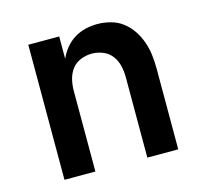

<svg xmlns="http://www.w3.org/2000/svg" viewBox="-83 -621 765 714"><g transform="rotate(-15 300.0 -264.0)"><path d="M81 0V-520H200V-434Q209 -455 224 -473.5Q239 -492 259 -504.5Q279 -517 302 -522.5Q325 -528 348 -528Q374 -528 400 -521Q426 -514 446.5 -498Q467 -482 481.5 -460Q496 -438 504.5 -413Q513 -388 516 -362Q519 -336 519 -310V0H400V-310Q400 -332 395 -353.5Q390 -375 377 -392.5Q364 -410 343 -418.5Q322 -427 300 -427Q278 -427 257 -418.5Q236 -410 223 -392.5Q210 -375 205 -353.5Q200 -332 200 -310V0Z"/></g></svg>

Font: Iosevka Custom Extended
Style: Bold
Weight: 700
Width: 7
Monospace: yes
Designer: Belleve Invis
Foundry: Belleve Invis
Version: Version 11.2.4; ttfautohint (v1.8.4)